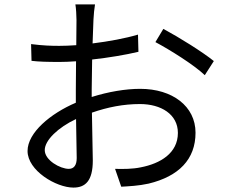

<svg xmlns="http://www.w3.org/2000/svg" viewBox="-20 -819 1040 871"><path d="M721 -688 685 -628C749 -594 860 -525 909 -478L950 -542C901 -582 792 -650 721 -688ZM325 -279 328 -102C328 -69 315 -53 292 -53C253 -53 183 -92 183 -138C183 -183 244 -241 325 -279ZM121 -619 123 -543C157 -539 194 -538 251 -538C272 -538 297 -539 325 -541L324 -410V-353C209 -304 105 -217 105 -134C105 -45 235 32 313 32C367 32 401 2 401 -91L397 -308C469 -333 540 -347 615 -347C710 -347 787 -301 787 -216C787 -124 707 -77 619 -60C582 -52 539 -52 502 -53L530 28C565 26 609 24 654 14C791 -19 867 -96 867 -217C867 -337 762 -416 616 -416C550 -416 472 -403 396 -379V-414L398 -549C471 -557 549 -570 608 -584L606 -662C549 -645 473 -631 400 -622L404 -730C405 -753 408 -781 411 -799H322C325 -782 327 -748 327 -728L326 -614C298 -612 272 -611 249 -611C212 -611 176 -612 121 -619Z"/></svg>

Font: ChiuKong Gothic CL
Style: Regular
Weight: 400
Designer: Ryoko NISHIZUKA 西塚涼子 (kana, bopomofo & ideographs); Paul D. Hunt (Latin, Greek & Cyrillic); Sandoll Communications 산돌커뮤니
Foundry: Adobe
Version: Version 1.300